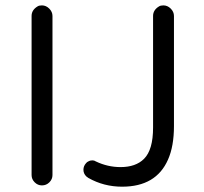

<svg xmlns="http://www.w3.org/2000/svg" viewBox="-20 -702 773 727"><path d="M178.7 -39.1V-641.6Q178.7 -657.2 166.5 -669.4Q154.3 -681.6 138.7 -681.6Q127.9 -681.6 122.1 -677.7Q99.6 -664.1 99.6 -641.6V-39.1Q99.6 -23.4 111.3 -11.7Q123 0 138.7 0Q155.3 0 167 -11.7Q178.7 -23.4 178.7 -39.1ZM638.7 -224.6V-641.6Q638.7 -657.2 626.5 -669.4Q614.3 -681.6 598.6 -681.6Q587.9 -681.6 582 -677.7Q559.6 -664.1 559.6 -641.6V-218.8Q559.6 -134.8 525.4 -100.6Q494.1 -69.3 436.5 -69.3Q387.7 -69.3 342.8 -90.8Q336.9 -94.7 331.1 -94.7Q325.2 -94.7 323.2 -94.2Q321.3 -93.8 318.8 -92.8Q316.4 -91.8 314.5 -90.8Q309.6 -88.9 305.7 -84Q295.9 -73.2 295.9 -59.1Q295.9 -44.9 306.6 -34.2L314.5 -28.3Q373 4.9 442.4 4.9Q571.3 4.9 616.2 -97.7Q638.7 -148.4 638.7 -224.6Z"/></svg>

Font: FakePearl
Style: Light
Weight: 350
Version: Version 1.2